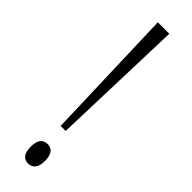

<svg xmlns="http://www.w3.org/2000/svg" viewBox="-251 -714 723 723"><g transform="rotate(45 110.0 -353.0)"><path d="M123 -179.2H96.2L79.1 -713.9H140.1ZM147.9 -43.9Q147.9 -17.6 137.5 -4.9Q127 7.8 109.9 7.8Q71.8 7.8 71.8 -44.2Q71.8 -96.2 109.9 -96.2Q147.9 -96.2 147.9 -43.9Z"/></g></svg>

Font: Open Sans Hebrew Condensed Light
Style: Regular
Weight: 300
Width: 3
Foundry: Ascender Corporation, Yanek Iontef
Version: Version 2.001;PS 002.001;hotconv 1.0.70;makeotf.lib2.5.58329